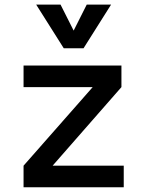

<svg xmlns="http://www.w3.org/2000/svg" viewBox="-20 -796 626 816"><path d="M80.1 0H505.9V-91.8H203.6L496.1 -425.8V-517.6H80.1V-425.8H374L80.1 -91.8ZM251 -590.8H335L452.1 -776.4H348.6L293 -666L237.3 -776.4H133.8Z"/></svg>

Font: CaskaydiaCove Nerd Font
Style: Regular
Weight: 400
Designer: Aaron Bell
Foundry: Saja Typeworks
Version: Version 2111.1;Nerd Fonts 2.3.3